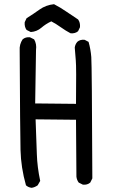

<svg xmlns="http://www.w3.org/2000/svg" viewBox="-20 -864 540 917"><path d="M131 33Q115 31 104 21Q80 -64 78 -147.5Q76 -231 74 -623Q72 -652 88 -676Q102 -688 123 -686L143 -676Q156 -654 152 -625L148 -370L343 -368Q345 -546 342 -575Q339 -604 337 -637Q339 -652 349 -664Q362 -676 384 -674L403 -664Q413 -629 416 -591.5Q419 -554 421 -12L411 8Q397 20 376 18L356 8Q347 -4 345 -20L343 -292L150 -294Q154 -188 156 -127Q158 -66 172 0L160 21Q146 31 131 33ZM317 -705Q294 -717 271 -733.5Q248 -750 225 -762Q199 -750 177.5 -731.5Q156 -713 127 -711L107 -721Q96 -736 98 -758L107 -777Q139 -797 169 -818.5Q199 -840 238 -844Q269 -828 297 -808.5Q325 -789 353 -771Q364 -756 362 -734L353 -715Q339 -703 317 -705Z"/></svg>

Font: Kosefont JP
Style: Regular
Weight: 400
Designer: Nozomi Seto 瀬戸のぞみ
Version: Version 3.00;June 19, 2020